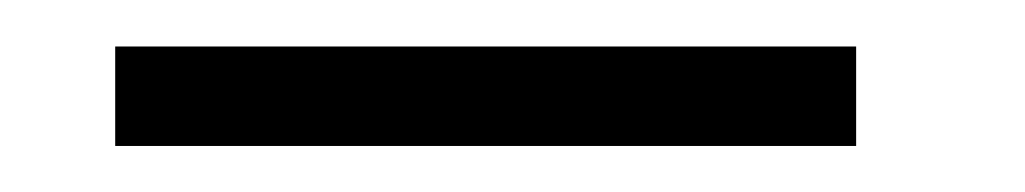

<svg xmlns="http://www.w3.org/2000/svg" viewBox="-20 -358 443 83"><path d="M29.8 -294.9V-337.9H350.1V-294.9Z"/></svg>

Font: SimahzazaarabicW05-Regular
Style: Regular
Weight: 400
Designer: Ahmed zaza
Foundry: Ahmed zaza
Version: Version 1.001